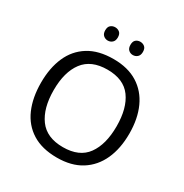

<svg xmlns="http://www.w3.org/2000/svg" viewBox="-205 -1069 1190 1240"><g transform="rotate(30 390.5 -449.0)"><path d="M720 -358Q720 -247 682.5 -164.5Q645 -82 572 -36Q499 10 391 10Q280 10 206.5 -36Q133 -82 97 -165Q61 -248 61 -359Q61 -469 97 -551Q133 -633 206.5 -679Q280 -725 392 -725Q499 -725 572 -679.5Q645 -634 682.5 -551.5Q720 -469 720 -358ZM156 -358Q156 -223 213 -145.5Q270 -68 391 -68Q513 -68 569 -145.5Q625 -223 625 -358Q625 -493 569 -569.5Q513 -646 392 -646Q271 -646 213.5 -569.5Q156 -493 156 -358ZM251 -859Q251 -885 265 -896.5Q279 -908 298 -908Q317 -908 331 -896.5Q345 -885 345 -859Q345 -834 331 -821.5Q317 -809 298 -809Q279 -809 265 -821.5Q251 -834 251 -859ZM439 -859Q439 -885 452.5 -896.5Q466 -908 485 -908Q504 -908 518 -896.5Q532 -885 532 -859Q532 -834 518 -821.5Q504 -809 485 -809Q466 -809 452.5 -821.5Q439 -834 439 -859Z"/></g></svg>

Font: Noto Sans Marchen
Style: Regular
Weight: 400
Designer: Monotype Design Team
Foundry: Monotype Imaging Inc.
Version: Version 2.003; ttfautohint (v1.8.4.7-5d5b)